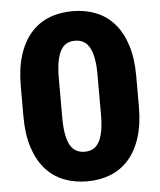

<svg xmlns="http://www.w3.org/2000/svg" viewBox="-52 -767 684 821"><g transform="rotate(-5 289.5 -356.0)"><path d="M537.1 -290.5Q537.1 -213.4 519 -157Q501 -100.6 468.3 -63.5Q435.5 -26.4 390.1 -8.3Q344.7 9.8 290 9.8Q234.9 9.8 189.2 -8.3Q143.6 -26.4 110.8 -63.5Q78.1 -100.6 59.8 -157Q41.5 -213.4 41.5 -290.5V-420.4Q41.5 -497.1 59.6 -553.7Q77.6 -610.4 110.4 -647.5Q143.1 -684.6 188.5 -702.6Q233.9 -720.7 289.1 -720.7Q343.8 -720.7 389.4 -702.6Q435.1 -684.6 467.8 -647.5Q500.5 -610.4 518.8 -553.7Q537.1 -497.1 537.1 -420.4ZM372.6 -441.4Q372.6 -483.9 366.7 -512.9Q360.8 -542 350.1 -560.1Q339.4 -578.1 324 -585.9Q308.6 -593.8 289.1 -593.8Q269.5 -593.8 254.2 -585.9Q238.8 -578.1 228.3 -560.1Q217.8 -542 212.2 -512.9Q206.5 -483.9 206.5 -441.4V-270.5Q206.5 -227.1 212.2 -197.8Q217.8 -168.5 228.5 -150.6Q239.3 -132.8 254.9 -125Q270.5 -117.2 290 -117.2Q309.1 -117.2 324.5 -125Q339.8 -132.8 350.6 -150.6Q361.3 -168.5 366.9 -197.8Q372.6 -227.1 372.6 -270.5Z"/></g></svg>

Font: RobotoDraft
Style: Black
Weight: 900
Designer: Google
Version: Version 2.000980w3; 2014; ttfautohint (v1.1) -l 5 -r 24 -G 4